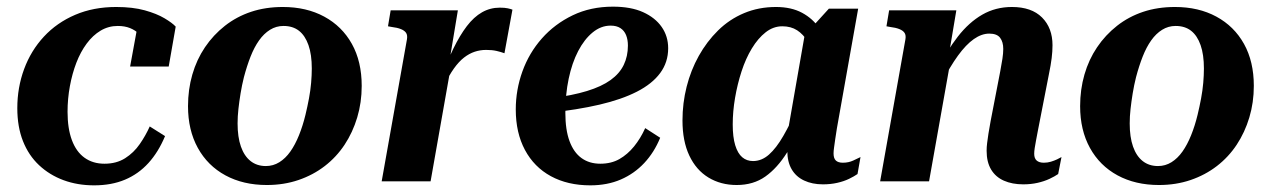

<svg xmlns="http://www.w3.org/2000/svg" viewBox="-20 -545 3815 577"><path d="M294 -53Q330 -53 356 -69.5Q382 -86 400 -112Q418 -138 430 -165L476 -136Q456 -88 426 -55Q396 -22 355.5 -5Q315 12 263 12Q213 12 171 -3.5Q129 -19 97.5 -48.5Q66 -78 49 -121Q32 -164 32 -220Q32 -282 52.5 -337.5Q73 -393 112 -435Q151 -477 206 -500.5Q261 -524 329 -524Q379 -524 415 -514Q451 -504 474.5 -490Q498 -476 508 -465L487 -345H371L393 -465Q403 -463 409.5 -458Q416 -453 419.5 -446Q423 -439 422 -431Q421 -423 416 -415Q410 -431 398.5 -442.5Q387 -454 371 -460.5Q355 -467 334 -467Q306 -467 282.5 -453Q259 -439 240.5 -414Q222 -389 209.5 -356.5Q197 -324 190 -286Q183 -248 183 -209Q183 -159 196 -124Q209 -89 234 -71Q259 -53 294 -53Z M898 -200Q904 -225 908.5 -249Q913 -273 915 -296Q917 -319 917 -339Q917 -381 907 -409.5Q897 -438 878.5 -452.5Q860 -467 832 -467Q810 -467 791.5 -455.5Q773 -444 758.5 -423.5Q744 -403 733 -375Q722 -347 713 -313Q707 -289 703 -264.5Q699 -240 696.5 -217.5Q694 -195 694 -174Q694 -133 704 -104.5Q714 -76 733 -61Q752 -46 779 -46Q801 -46 819.5 -57.5Q838 -69 852.5 -89.5Q867 -110 878.5 -138.5Q890 -167 898 -200ZM545 -226Q545 -276 558 -321Q571 -366 596 -403Q621 -440 656 -467.5Q691 -495 734.5 -509.5Q778 -524 830 -524Q901 -524 954.5 -495Q1008 -466 1037.5 -413Q1067 -360 1067 -287Q1067 -237 1053.5 -192Q1040 -147 1015.5 -110Q991 -73 956 -46Q921 -19 877 -4Q833 11 782 11Q711 11 657.5 -18Q604 -47 574.5 -100.5Q545 -154 545 -226Z M1127 0H1274L1336 -351H1329L1356 -514H1154L1146 -466L1157 -464Q1174 -462 1185 -457.5Q1196 -453 1200.5 -446Q1205 -439 1203 -427ZM1520 -516Q1515 -518 1506 -520Q1497 -522 1482 -522Q1453 -522 1428.5 -508Q1404 -494 1383 -466.5Q1362 -439 1342.5 -399Q1323 -359 1306 -309L1314 -286Q1329 -318 1344 -339Q1359 -360 1374.5 -372Q1390 -384 1406.5 -389.5Q1423 -395 1441 -395Q1459 -395 1472 -392Q1485 -389 1496 -385Z M1754 12Q1686 12 1635.5 -15.5Q1585 -43 1557.5 -94.5Q1530 -146 1530 -216Q1530 -275 1550 -330.5Q1570 -386 1608.5 -429.5Q1647 -473 1701 -499Q1755 -525 1822 -525Q1876 -525 1912.5 -508.5Q1949 -492 1968.5 -464Q1988 -436 1988 -400Q1988 -358 1964 -325.5Q1940 -293 1894 -269.5Q1848 -246 1781.5 -230.5Q1715 -215 1630 -206L1637 -250Q1700 -258 1744 -271.5Q1788 -285 1815 -304.5Q1842 -324 1854.5 -350Q1867 -376 1867 -408Q1867 -426 1861.5 -439.5Q1856 -453 1844.5 -460.5Q1833 -468 1815 -468Q1786 -468 1761 -447.5Q1736 -427 1717.5 -391.5Q1699 -356 1689 -308.5Q1679 -261 1679 -206Q1679 -155 1691.5 -121Q1704 -87 1727.5 -70Q1751 -53 1784 -53Q1817 -53 1841.5 -67Q1866 -81 1885.5 -105Q1905 -129 1919 -160L1964 -131Q1946 -87 1916 -55Q1886 -23 1845.5 -5.5Q1805 12 1754 12Z M2472 -389 2427 -367Q2421 -398 2407.5 -420Q2394 -442 2375.5 -454Q2357 -466 2331 -466Q2304 -466 2281 -448Q2258 -430 2239.5 -399.5Q2221 -369 2208.5 -330.5Q2196 -292 2189 -251Q2182 -210 2182 -171Q2182 -133 2189.5 -108.5Q2197 -84 2210.5 -72.5Q2224 -61 2243 -61Q2269 -61 2291 -80.5Q2313 -100 2334 -136.5Q2355 -173 2377 -222L2404 -198Q2375 -134 2345.5 -87Q2316 -40 2280 -14.5Q2244 11 2194 11Q2146 11 2109 -11.5Q2072 -34 2051.5 -77.5Q2031 -121 2031 -183Q2031 -235 2043.5 -284.5Q2056 -334 2080 -377Q2104 -420 2138 -453.5Q2172 -487 2216 -505.5Q2260 -524 2312 -524Q2358 -524 2390.5 -506.5Q2423 -489 2443 -459Q2463 -429 2472 -389ZM2559 -519 2495 -159Q2492 -141 2490 -126.5Q2488 -112 2486.5 -101.5Q2485 -91 2485 -84Q2485 -69 2492 -62.5Q2499 -56 2513 -56Q2530 -56 2544 -62.5Q2558 -69 2566 -73L2557 -22Q2547 -15 2531.5 -7.5Q2516 0 2496 4.5Q2476 9 2453 9Q2421 9 2396.5 -2.5Q2372 -14 2359 -36.5Q2346 -59 2346 -92Q2346 -101 2347.5 -111Q2349 -121 2352 -135L2342 -118L2400 -450L2410 -452L2471 -519Z M2625 0H2772L2838 -371H2830L2854 -514H2652L2644 -466L2655 -464Q2672 -462 2683 -457.5Q2694 -453 2698.5 -446Q2703 -439 2701 -427ZM3099 -152 3132 -321Q3138 -350 3140.5 -370.5Q3143 -391 3143 -409Q3143 -461 3111.5 -492.5Q3080 -524 3021 -524Q2972 -524 2932 -501Q2892 -478 2858.5 -435Q2825 -392 2795 -331L2810 -296Q2835 -345 2859 -378Q2883 -411 2906.5 -427.5Q2930 -444 2953 -444Q2976 -444 2985.5 -431.5Q2995 -419 2995 -398Q2995 -385 2992.5 -368.5Q2990 -352 2986 -331L2957 -181Q2953 -160 2950.5 -143.5Q2948 -127 2946.5 -115Q2945 -103 2945 -92Q2945 -58 2958.5 -35.5Q2972 -13 2997 -2Q3022 9 3055 9Q3078 9 3098 4.5Q3118 0 3134 -7.5Q3150 -15 3160 -22L3170 -73Q3165 -70 3156.5 -66Q3148 -62 3138 -59Q3128 -56 3117 -56Q3103 -56 3095.5 -62.5Q3088 -69 3088 -83Q3088 -90 3089.5 -100Q3091 -110 3093.5 -123Q3096 -136 3099 -152Z M3579 -200Q3585 -225 3589.5 -249Q3594 -273 3596 -296Q3598 -319 3598 -339Q3598 -381 3588 -409.5Q3578 -438 3559.5 -452.5Q3541 -467 3513 -467Q3491 -467 3472.5 -455.5Q3454 -444 3439.5 -423.5Q3425 -403 3414 -375Q3403 -347 3394 -313Q3388 -289 3384 -264.5Q3380 -240 3377.5 -217.5Q3375 -195 3375 -174Q3375 -133 3385 -104.5Q3395 -76 3414 -61Q3433 -46 3460 -46Q3482 -46 3500.5 -57.5Q3519 -69 3533.5 -89.5Q3548 -110 3559.5 -138.5Q3571 -167 3579 -200ZM3226 -226Q3226 -276 3239 -321Q3252 -366 3277 -403Q3302 -440 3337 -467.5Q3372 -495 3415.5 -509.5Q3459 -524 3511 -524Q3582 -524 3635.5 -495Q3689 -466 3718.5 -413Q3748 -360 3748 -287Q3748 -237 3734.5 -192Q3721 -147 3696.5 -110Q3672 -73 3637 -46Q3602 -19 3558 -4Q3514 11 3463 11Q3392 11 3338.5 -18Q3285 -47 3255.5 -100.5Q3226 -154 3226 -226Z"/></svg>

Font: Roboto Serif 72pt SemiCondensed SemiBold
Style: Italic
Weight: 600
Width: 4
Italic angle: -10°
Designer: Greg Gazdowicz
Foundry: Commercial Type
Version: Version 1.008